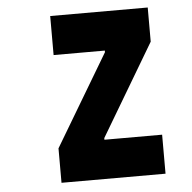

<svg xmlns="http://www.w3.org/2000/svg" viewBox="-49 -716 766 766"><g transform="rotate(-5 333.5 -333.5)"><path d="M179.7 -510.4V-666.7H570.3V-529.9L352.2 -162.8V-156.2H583.3V0H166.7V-138L384.8 -503.9V-510.4Z"/></g></svg>

Font: Monoid
Style: Bold
Weight: 700
Width: 4
Designer: Andreas Larsen (@larsenwork)
Version: Version 0.61